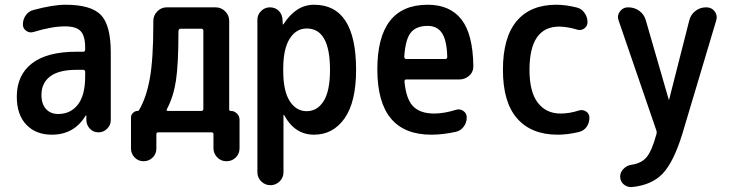

<svg xmlns="http://www.w3.org/2000/svg" viewBox="-20 -550 3040 798"><path d="M297.9 -259.8Q224.6 -259.8 188.5 -232.4Q152.3 -205.1 152.3 -155.3Q152.3 -117.2 171.4 -96.7Q190.4 -76.2 221.7 -76.2Q273.4 -76.2 303.7 -115.2Q334 -154.3 334 -232.4V-251Q334 -259.8 325.2 -259.8ZM195.3 9.8Q128.9 9.8 89.4 -31.7Q49.8 -73.2 49.8 -148.4Q49.8 -237.3 112.3 -286.1Q174.8 -335 297.9 -335H325.2Q334 -335 334 -343.8V-351.6Q334 -400.4 315.4 -420.4Q296.9 -440.4 250 -440.4Q195.3 -440.4 119.1 -417Q102.5 -412.1 88.9 -421.9Q75.2 -431.6 75.2 -448.2Q75.2 -469.7 87.4 -486.8Q99.6 -503.9 120.1 -508.8Q200.2 -530.3 252 -530.3Q358.4 -530.3 399.4 -487.8Q440.4 -445.3 440.4 -332V-49.8Q440.4 -30.3 425.3 -15.1Q410.2 0 389.6 0Q368.2 0 354 -14.6Q339.8 -29.3 338.9 -49.8V-69.3Q338.9 -70.3 337.9 -70.3Q335.9 -70.3 335.9 -69.3Q288.1 9.8 195.3 9.8Z M673.8 -96.7Q669.9 -88.9 677.7 -88.9H816.4Q825.2 -88.9 825.2 -97.7V-421.9Q825.2 -430.7 816.4 -430.7H731.4Q722.7 -430.7 721.7 -420.9Q721.7 -283.2 711.4 -215.8Q701.2 -148.4 673.8 -96.7ZM524.4 67.4V-61.5Q524.4 -72.3 532.7 -80.6Q541 -88.9 551.8 -88.9Q555.7 -88.9 557.6 -91.8Q587.9 -142.6 602.5 -223.1Q617.2 -303.7 617.2 -448.2V-462.9Q617.2 -486.3 633.8 -502.9Q650.4 -519.5 672.9 -519.5H876Q899.4 -519.5 916 -502.9Q932.6 -486.3 932.6 -462.9V-94.7Q932.6 -88.9 939.5 -88.9Q954.1 -88.9 964.8 -78.1Q975.6 -67.4 975.6 -51.8V66.4Q975.6 88.9 960 104.5Q944.3 120.1 921.4 120.1Q898.4 120.1 882.8 104Q867.2 87.9 867.2 66.4V7.8Q867.2 0 859.4 0H637.7Q629.9 0 629.9 7.8V67.4Q629.9 89.8 614.3 105Q598.6 120.1 576.7 120.1Q554.7 120.1 539.6 104.5Q524.4 88.9 524.4 67.4Z M1157.2 -264.6V-254.9Q1157.2 -171.9 1184.1 -129.9Q1210.9 -87.9 1254.9 -87.9Q1298.8 -87.9 1325.2 -129.9Q1351.6 -171.9 1351.6 -259.8Q1351.6 -431.6 1254.9 -431.6Q1210.9 -431.6 1184.1 -389.2Q1157.2 -346.7 1157.2 -264.6ZM1049.8 166V-467.8Q1049.8 -489.3 1065.4 -504.4Q1081.1 -519.5 1101.6 -519.5Q1124 -519.5 1138.7 -504.9Q1153.3 -490.2 1154.3 -467.8L1155.3 -448.2H1156.2Q1158.2 -448.2 1158.2 -449.2Q1210 -530.3 1285.2 -530.3Q1460 -530.3 1460 -259.8Q1460 -126 1412.1 -58.1Q1364.3 9.8 1285.2 9.8Q1205.1 9.8 1161.1 -71.3Q1161.1 -72.3 1159.2 -72.3H1158.2V166Q1158.2 188.5 1142.1 204.1Q1126 219.7 1104 219.7Q1082 219.7 1065.9 204.1Q1049.8 188.5 1049.8 166Z M1757.8 -442.4Q1710 -442.4 1687.5 -414.6Q1665 -386.7 1660.2 -314.5Q1660.2 -305.7 1668 -304.7H1831.1Q1838.9 -304.7 1838.9 -314.5Q1836.9 -382.8 1816.9 -412.6Q1796.9 -442.4 1757.8 -442.4ZM1772.5 9.8Q1548.8 9.8 1548.3 -260.3Q1547.9 -530.3 1757.8 -530.3Q1849.6 -530.3 1897.5 -469.7Q1945.3 -409.2 1947.3 -276.4Q1948.2 -252 1930.7 -235.8Q1913.1 -219.7 1888.7 -219.7H1668Q1661.1 -219.7 1661.1 -210.9Q1668 -137.7 1697.3 -107.9Q1726.6 -78.1 1785.2 -78.1Q1825.2 -78.1 1876 -93.8Q1891.6 -98.6 1905.8 -88.9Q1919.9 -79.1 1919.9 -61.5Q1919.9 -40 1906.7 -22.9Q1893.6 -5.9 1874 -2Q1820.3 9.8 1772.5 9.8Z M2297.9 9.8Q2188.5 9.8 2129.4 -57.6Q2070.3 -125 2070.3 -259.8Q2070.3 -394.5 2127.4 -462.4Q2184.6 -530.3 2292 -530.3Q2332 -530.3 2377.9 -518.6Q2397.5 -513.7 2409.7 -496.1Q2421.9 -478.5 2421.9 -458Q2421.9 -441.4 2408.2 -431.6Q2394.5 -421.9 2378.9 -426.8Q2341.8 -438.5 2304.7 -439.5Q2180.7 -439.5 2180.7 -259.8Q2180.7 -168 2215.3 -123Q2250 -78.1 2309.6 -78.1Q2347.7 -78.1 2385.7 -90.8Q2401.4 -95.7 2415.5 -86.9Q2429.7 -78.1 2429.7 -61.5Q2429.7 -39.1 2418 -22.5Q2406.2 -5.9 2384.8 -1Q2337.9 9.8 2297.9 9.8Z M2708 -7.8 2550.8 -465.8Q2543.9 -485.4 2556.6 -502.4Q2569.3 -519.5 2589.8 -519.5H2590.8Q2617.2 -519.5 2637.2 -504.9Q2657.2 -490.2 2664.1 -465.8L2759.8 -134.8H2760.7L2844.7 -464.8Q2850.6 -489.3 2870.1 -504.4Q2889.6 -519.5 2915 -519.5H2916Q2937.5 -519.5 2950.2 -502.9Q2962.9 -486.3 2957 -465.8L2816.4 4.9Q2780.3 123 2734.4 171.4Q2688.5 219.7 2605.5 227.5Q2586.9 228.5 2572.3 216.3Q2557.6 204.1 2557.6 183.6Q2557.6 166 2571.3 151.9Q2585 137.7 2604.5 134.8Q2646.5 128.9 2668 102.5Q2689.5 76.2 2708 8.8Q2710.9 0 2708 -7.8Z"/></svg>

Font: Rounded Mgen+ 1m medium
Style: Regular
Weight: 500
Designer: [Source Han Sans]
Ryoko NISHIZUKA  (kana & ideographs); Paul D. Hunt (Latin, Greek & Cyrillic); Wenlong ZHANG  (bopomofo
Version: Version 1.059.20150602